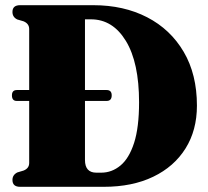

<svg xmlns="http://www.w3.org/2000/svg" viewBox="-20 -720 802 740"><path d="M28 -26.5Q28 -46 47 -55.5L70.5 -62.5Q92.5 -71 92.5 -92V-331H44.5Q26 -331 26 -352.5Q26 -373 45 -373H92.5V-608Q92.5 -629 70.5 -638L46.5 -645Q28 -654 28 -674Q28 -700 57.5 -700H339.5Q457 -700 547 -653.5Q637 -607 688 -520.2Q739 -433.5 739 -313Q739 -218 695 -147.8Q651 -77.5 570.5 -38.8Q490 0 380 0H57.5Q28 0 28 -26.5ZM370 -54.5Q411 -54.5 444.2 -82Q477.5 -109.5 496.8 -169.2Q516 -229 516 -325.5Q516 -479 465.2 -562.2Q414.5 -645.5 330.5 -645.5H307.5V-373H391Q410.5 -373 410.5 -352.5Q410.5 -331 391 -331H307.5V-103.5Q307.5 -54.5 351.5 -54.5Z"/></svg>

Font: Fraunces 144pt Soft Black
Style: Regular
Weight: 900
Version: Version 1.000;[b76b70a41]